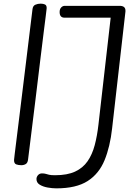

<svg xmlns="http://www.w3.org/2000/svg" viewBox="-20 -892 764 1053"><path d="M97 14Q81 14 69 9.5Q57 5 57 -14Q57 -14 57.5 -19Q58 -24 60.5 -46Q63 -68 69.5 -118.5Q76 -169 87 -259.5Q98 -350 115.5 -492Q133 -634 158 -840Q160 -860 173.5 -866Q187 -872 203 -872Q217 -872 226.5 -867.5Q236 -863 236 -848Q236 -848 235 -838.5Q234 -829 230.5 -801Q227 -773 220 -718Q213 -663 202 -572Q191 -481 174.5 -345Q158 -209 134 -18Q132 1 121.5 7.5Q111 14 97 14ZM289 141Q267 141 241.5 136.5Q216 132 198 121Q180 110 180 90Q180 78 188.5 68.5Q197 59 210 59Q223 59 231 61.5Q239 64 249.5 66.5Q260 69 282 69Q349 69 392 49Q435 29 460.5 -8Q486 -45 499.5 -96Q513 -147 520 -209L587 -795H334Q307 -795 307 -826Q307 -842 315.5 -851Q324 -860 335 -860H636Q668 -860 668 -834V-829L595 -189Q584 -88 553.5 -13.5Q523 61 460.5 101Q398 141 289 141Z"/></svg>

Font: Kite One
Style: Regular
Weight: 400
Designer: Eduardo Rodriguez Tunni
Foundry: Eduardo Rodriguez Tunni
Version: Version 1.002; ttfautohint (v1.8.4.7-5d5b);gftools[0.9.23]